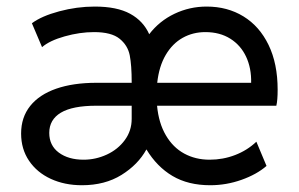

<svg xmlns="http://www.w3.org/2000/svg" viewBox="-20 -545 892 573"><path d="M43 -146.5Q43 -194.8 70.1 -228.8Q97.2 -262.7 147.7 -280.3Q198.2 -297.9 267.6 -297.9H373V-299.8Q373 -350.1 367.2 -379.9Q361.3 -409.7 336.9 -429.4Q312.5 -449.2 260.7 -449.2Q218.3 -449.2 173.1 -436.5Q127.9 -423.8 105.5 -404.3L75.2 -475.6Q104 -497.1 156.7 -511.2Q209.5 -525.4 262.7 -525.4Q329.1 -525.4 368.4 -503.9Q407.7 -482.4 425.3 -442.9Q455.6 -482.4 500.7 -503.9Q545.9 -525.4 596.7 -525.4Q658.7 -525.4 706.5 -496.1Q754.4 -466.8 781.5 -410.9Q808.6 -355 808.6 -277.3Q808.6 -245.6 804.7 -229.5H448.7Q453.6 -177.7 474.9 -141.4Q496.1 -105 529.8 -86.7Q563.5 -68.4 605.5 -68.4Q645.5 -68.4 681.6 -82.3Q717.8 -96.2 745.1 -122.1L775.4 -49.8Q746.1 -24.4 700.7 -8.3Q655.3 7.8 607.4 7.8Q541.5 7.8 494.9 -19.8Q448.2 -47.4 417 -99.1Q392.1 -53.7 342.5 -22.9Q293 7.8 224.6 7.8Q172.9 7.8 131.6 -11.2Q90.3 -30.3 66.7 -65.2Q43 -100.1 43 -146.5ZM229.5 -68.4Q265.6 -68.4 298.8 -83.7Q332 -99.1 352.5 -127Q373 -154.8 373 -190.4V-229.5H267.6Q196.3 -229.5 161.6 -208.7Q127 -188 127 -148.4Q127 -110.8 155.5 -89.6Q184.1 -68.4 229.5 -68.4ZM729.5 -297.9Q730.5 -341.3 714.6 -375.5Q698.7 -409.7 667.5 -429.4Q636.2 -449.2 592.8 -449.2Q555.7 -449.2 525.1 -432.1Q494.6 -415 474.6 -381.1Q454.6 -347.2 449.2 -297.9Z"/></svg>

Font: Reddit Sans Chocolate
Style: Regular
Weight: 400
Designer: Stephen Hutchings
Foundry: Reddit
Version: Version 1.013